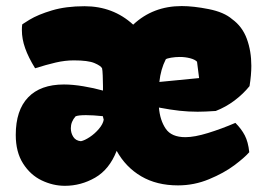

<svg xmlns="http://www.w3.org/2000/svg" viewBox="-20 -599 875 630"><path d="M317.9 -301.8V-316.9Q317.9 -332 317.1 -350.6Q316.4 -369.1 314.9 -375Q310.5 -383.3 289.8 -392.1Q269 -400.9 222.2 -400.9Q193.4 -400.9 162.8 -393.8Q132.3 -386.7 95.2 -375Q73.2 -410.6 62.5 -440.9Q51.8 -471.2 51.8 -500Q51.8 -511.7 52.7 -517.1Q48.3 -517.1 76.7 -534.2Q105 -551.3 150.6 -564.9Q196.3 -578.6 257.3 -578.6Q351.1 -578.6 417 -518.1Q481.9 -579.1 576.2 -579.1Q614.7 -579.1 665 -569.1Q715.3 -559.1 741.7 -536.1Q774.9 -512.2 789.8 -471.9Q804.7 -431.6 804.7 -382.8Q804.7 -353 798.8 -316.4Q777.8 -290.5 749.3 -269Q720.7 -247.6 688 -234.9Q652.3 -232.4 628.4 -232.4Q598.6 -232.4 569.1 -235.6Q539.6 -238.8 501.5 -246.1Q504.9 -204.6 523.7 -176.8Q542.5 -148.9 588.4 -148.9Q618.2 -148.9 662.6 -162.6Q707 -176.3 752.4 -195.8Q772 -176.3 783.2 -154.8Q794.4 -133.3 797.9 -99.6Q782.7 -82 748.8 -56.6Q714.8 -31.2 666 -11Q617.2 9.3 564 9.3Q494.1 9.3 443.4 -20.5Q392.6 -50.3 362.8 -104Q338.9 -43 292.2 -16.1Q245.6 10.7 192.9 10.7Q153.8 10.7 116.7 -7.1Q79.6 -24.9 55.7 -62.5Q31.7 -100.1 31.7 -156.2Q31.7 -237.3 72.3 -279.5Q112.8 -321.8 189.9 -321.8Q218.8 -321.8 253.7 -315.9Q288.6 -310.1 317.9 -301.8ZM626.5 -396.5Q619.6 -403.8 603.5 -408Q587.4 -412.1 569.8 -412.1Q555.7 -412.1 541.3 -409.7Q526.9 -407.2 523.9 -404.3Q507.3 -371.6 502.9 -330.1L633.3 -342.8ZM320.3 -206.1 317.4 -217.8Q285.2 -221.2 262.2 -221.2Q237.3 -221.2 228 -217.3Q212.4 -199.7 212.4 -178.2Q212.4 -162.6 220.5 -149.9Q228.5 -137.2 245.6 -135.7Q257.8 -138.2 274.7 -149.4Q291.5 -160.6 304.7 -176.3Q317.9 -191.9 320.3 -206.1Z"/></svg>

Font: Kavoon
Style: Regular
Weight: 400
Designer: Viktoriya Grabowska
Foundry: Viktoriya Grabowska
Version: Version 1.004; ttfautohint (v1.4.1)